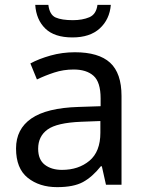

<svg xmlns="http://www.w3.org/2000/svg" viewBox="-20 -760 601 790"><path d="M288 -545Q386 -545 433 -502Q480 -459 480 -365V0H416L399 -76H395Q360 -32 321.5 -11Q283 10 215 10Q142 10 94 -28.5Q46 -67 46 -149Q46 -229 109 -272.5Q172 -316 303 -320L394 -323V-355Q394 -422 365 -448Q336 -474 283 -474Q241 -474 203 -461.5Q165 -449 132 -433L105 -499Q140 -518 188 -531.5Q236 -545 288 -545ZM314 -259Q214 -255 175.5 -227Q137 -199 137 -148Q137 -103 164.5 -82Q192 -61 235 -61Q303 -61 348 -98.5Q393 -136 393 -214V-262ZM436 -740Q431 -680 390.5 -643Q350 -606 278 -606Q204 -606 166.5 -642.5Q129 -679 125 -740H179Q184 -699 209 -688Q234 -677 280 -677Q319 -677 347.5 -689Q376 -701 381 -740Z"/></svg>

Font: Noto Sans Modi
Style: Regular
Weight: 400
Designer: Monotype Design Team
Foundry: Monotype Imaging Inc.
Version: Version 2.003; ttfautohint (v1.8.4.7-5d5b)